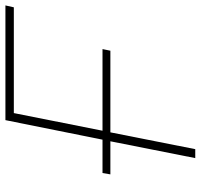

<svg xmlns="http://www.w3.org/2000/svg" viewBox="-36 -704 740 708"><g transform="rotate(-90 334.0 -350.0)"><path d="M45 -313 50 -342H173L245 -700H668L661 -669H271L206 -342H507L501 -313H200L138 0H105L167 -313Z"/></g></svg>

Font: Montserrat ExtraLight
Style: Italic
Weight: 200
Italic angle: -11.3°
Designer: Julieta Ulanovsky
Foundry: Julieta Ulanovsky
Version: Version 9.000; ttfautohint (v1.8.4.7-5d5b)